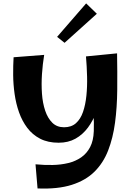

<svg xmlns="http://www.w3.org/2000/svg" viewBox="-20 -1082 783 1130"><path d="M669 -768Q671 -657 670 -553.5Q669 -450 657 -360Q645 -270 616.5 -196.5Q588 -123 536 -71.5Q484 -20 402 6Q320 32 201 27L189 -115Q241 -110 290 -111Q339 -112 382 -122.5Q425 -133 458 -156Q491 -179 510.5 -216.5Q530 -254 532 -310Q534 -363 530 -414.5Q526 -466 518 -518.5Q510 -571 501.5 -628Q493 -685 486 -750ZM325 -242Q262 -242 216.5 -265.5Q171 -289 140.5 -329.5Q110 -370 92 -421Q74 -472 66 -528.5Q58 -585 57.5 -640.5Q57 -696 60 -745L240 -759Q231 -705 227 -645.5Q223 -586 227 -530.5Q231 -475 246 -430.5Q261 -386 288 -359.5Q315 -333 357 -333Q400 -333 427 -357Q454 -381 468.5 -423Q483 -465 488.5 -519Q494 -573 492.5 -632Q491 -691 486 -750L586 -665Q585 -602 576 -541Q567 -480 547.5 -426Q528 -372 497.5 -331Q467 -290 424.5 -266Q382 -242 325 -242ZM360 -830 316 -865 487 -1062 550 -1001Z"/></svg>

Font: Marhey Light Medium
Style: Regular
Weight: 500
Version: Version 1.000